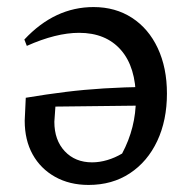

<svg xmlns="http://www.w3.org/2000/svg" viewBox="-20 -515 528 544"><path d="M245 -495Q307 -495 354 -464.5Q401 -434 427 -378.5Q453 -323 453 -250Q453 -174 425.5 -115.5Q398 -57 348 -24Q298 9 231 9Q177 9 136 -14Q95 -37 72.5 -77.5Q50 -118 50 -173L53 -238Q113 -248 165.5 -254.5Q218 -261 274.5 -264.5Q331 -268 399 -269L398 -216L137 -213L134 -170Q134 -118 163.5 -86.5Q193 -55 241 -55Q262 -55 284 -61.5Q306 -68 326 -80Q365 -153 365 -235Q365 -325 322.5 -373.5Q280 -422 204 -422Q139 -422 56 -385L49 -403Q135 -495 245 -495Z"/></svg>

Font: Piazzolla 24pt Medium
Style: Regular
Weight: 500
Designer: Juan Pablo del Peral
Foundry: Huerta Tipografica
Version: Version 2.005